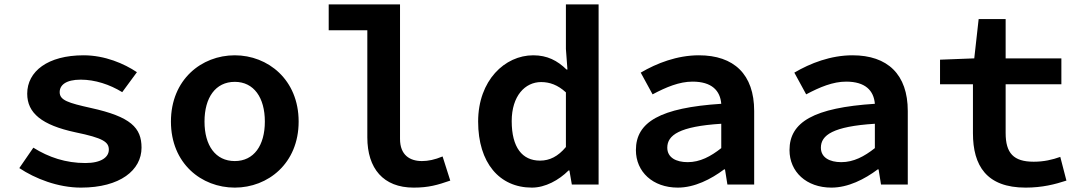

<svg xmlns="http://www.w3.org/2000/svg" viewBox="-20 -841 4940 875"><path d="M68 -75C140 -27 244 14 349 14C528 14 625 -66 625 -168C625 -259 576 -309 394 -349C291 -372 252 -384 252 -421C252 -453 280 -478 348 -478C413 -478 480 -456 537 -421L604 -512C546 -551 458 -589 361 -589C198 -589 104 -516 104 -414C104 -326 170 -271 324 -238C450 -212 476 -194 476 -159C476 -125 442 -98 369 -98C280 -98 202 -124 132 -168Z M759 -287C759 -96 898 14 1050 14C1201 14 1341 -96 1341 -287C1341 -478 1201 -589 1050 -589C898 -589 759 -478 759 -287ZM1187 -287C1187 -178 1137 -107 1050 -107C962 -107 912 -178 912 -287C912 -396 962 -468 1050 -468C1137 -468 1187 -396 1187 -287Z M1654 -215C1654 -73 1727 14 1865 14C1934 14 1974 2 2032 -18L1997 -128C1961 -113 1931 -107 1903 -107C1848 -107 1803 -134 1803 -208V-821H1478V-703H1654Z M2159 -287C2159 -99 2256 14 2404 14C2465 14 2527 -20 2571 -64H2575L2586 0H2708V-821H2559V-618L2566 -524H2562C2520 -565 2474 -589 2410 -589C2281 -589 2159 -475 2159 -287ZM2559 -171C2523 -128 2485 -109 2441 -109C2360 -109 2312 -169 2312 -289C2312 -404 2373 -467 2446 -467C2485 -467 2522 -454 2559 -420Z M2878 -157C2878 -58 2955 14 3069 14C3145 14 3220 -24 3280 -69H3284L3295 0H3417V-335C3417 -502 3325 -589 3165 -589C3066 -589 2973 -553 2900 -510L2954 -411C3016 -444 3076 -469 3136 -469C3224 -469 3262 -428 3267 -368C2989 -350 2878 -285 2878 -157ZM3267 -166C3219 -128 3170 -102 3114 -102C3061 -102 3021 -123 3021 -168C3021 -225 3076 -265 3267 -277Z M3578 -157C3578 -58 3655 14 3769 14C3845 14 3920 -24 3980 -69H3984L3995 0H4117V-335C4117 -502 4025 -589 3865 -589C3766 -589 3673 -553 3600 -510L3654 -411C3716 -444 3776 -469 3836 -469C3924 -469 3962 -428 3967 -368C3689 -350 3578 -285 3578 -157ZM3967 -166C3919 -128 3870 -102 3814 -102C3761 -102 3721 -123 3721 -168C3721 -225 3776 -265 3967 -277Z M4414 -234C4414 -86 4476 14 4654 14C4730 14 4788 -1 4840 -18L4812 -126C4776 -113 4737 -104 4691 -104C4599 -104 4563 -143 4563 -235V-457H4817V-575H4563V-754H4440L4420 -575L4264 -569V-457H4414Z"/></svg>

Font: Kawkab Mono
Style: Bold
Weight: 700
Monospace: yes
Designer: Abdullah Arif
Foundry: Abdullah Arif
Version: Version 1.000;PS 000.500;hotconv 1.0.88;makeotf.lib2.5.64775